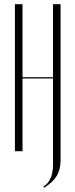

<svg xmlns="http://www.w3.org/2000/svg" viewBox="-20 -719 359 913"><path d="M51 -699H87V-352H232V-699H268V43Q268 87 250 117Q232 147 190 174L186 169Q232 140 232 65V-346H87V0H51Z"/></svg>

Font: Moniqa ExtLt Narrow Display
Style: Regular
Weight: 200
Width: 4
Designer: Rajesh Rajput
Foundry: Rajesh Rajput
Version: Version 1.000